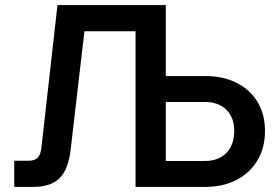

<svg xmlns="http://www.w3.org/2000/svg" viewBox="-20 -735 1101 755"><path d="M36 0V-103H93Q117 -103 128.5 -115Q140 -127 143 -156L206 -715H632V-436H786Q858 -436 911 -409Q964 -382 993 -333.5Q1022 -285 1022 -220Q1022 -154 992.5 -104.5Q963 -55 910 -27.5Q857 0 786 0H513V-612H312L258 -148Q249 -69 214.5 -34.5Q180 0 110 0ZM786 -334H632V-102H786Q839 -102 870 -133.5Q901 -165 901 -221Q901 -273 870 -303.5Q839 -334 786 -334Z"/></svg>

Font: Wix Madefor Text SemiBold
Style: Regular
Weight: 600
Designer: Dalton Maag Ltd
Foundry: Dalton Maag Ltd
Version: Version 3.100